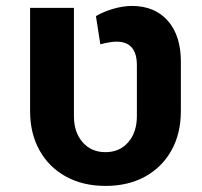

<svg xmlns="http://www.w3.org/2000/svg" viewBox="-20 -611 677 643"><path d="M333.6 11.6Q257.7 11.6 200.8 -19.7Q143.9 -51 112.4 -107.4Q80.8 -163.8 80.8 -238.7V-584.6H227.6V-222.1Q227.6 -168.1 256.7 -134.7Q285.8 -101.4 333.1 -101.4Q380.7 -101.4 409.5 -134.7Q438.4 -168.1 438.4 -222.1V-393Q438.4 -431.9 421.4 -451.7Q404.5 -471.5 370.5 -471.5Q359.2 -471.5 345.4 -469.1Q331.5 -466.8 316 -462.6L301.3 -557.1Q327.4 -572.5 360.3 -581.8Q393.1 -591.1 421.8 -591.1Q498.3 -591.1 542 -541.5Q585.7 -491.8 585.7 -404.7V-238.7Q585.7 -163.8 554.2 -107.4Q522.8 -51 466.1 -19.7Q409.5 11.6 333.6 11.6Z"/></svg>

Font: Heebo
Style: Regular
Weight: 400
Designer: Oded Ezer
Foundry: Ezer Type House
Version: Version 3.100